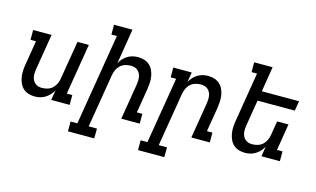

<svg xmlns="http://www.w3.org/2000/svg" viewBox="-107 -1054 2613 1588"><g transform="rotate(15 1200.0 -260.0)"><path d="M215 8Q187 8 161 0Q135 -8 116 -25.5Q97 -43 86 -67.5Q75 -92 70.5 -119Q66 -146 67.5 -174.5Q69 -203 74 -231L108 -436H61V-520H219L169 -217Q166 -200 165 -183.5Q164 -167 166.5 -150.5Q169 -134 176 -120Q183 -106 195 -95.5Q207 -85 222.5 -80.5Q238 -76 255 -76Q278 -76 302 -83Q326 -90 344 -107Q362 -124 372.5 -146.5Q383 -169 386 -191L441 -520H538L466 -84H513V0H355L369 -85Q357 -64 340.5 -46Q324 -28 303.5 -15.5Q283 -3 260.5 2.5Q238 8 215 8Z M781 215H556V131H614L743 -651H696V-735H854L805 -435Q816 -456 832.5 -474Q849 -492 869.5 -504.5Q890 -517 912.5 -522.5Q935 -528 958 -528Q986 -528 1012 -520Q1038 -512 1057.5 -494.5Q1077 -477 1088 -452.5Q1099 -428 1103.5 -401Q1108 -374 1106 -345.5Q1104 -317 1100 -289L1066 -84H1113V0H955L1005 -303Q1008 -320 1008.5 -336.5Q1009 -353 1007 -369.5Q1005 -386 997.5 -400Q990 -414 978.5 -424.5Q967 -435 951 -439.5Q935 -444 918 -444Q895 -444 871.5 -437Q848 -430 829.5 -413Q811 -396 801 -373.5Q791 -351 787 -329L711 131H782Z M1381 215H1156V131H1214L1308 -436H1261V-520H1419L1405 -435Q1416 -456 1432.5 -474Q1449 -492 1469.5 -504.5Q1490 -517 1512.5 -522.5Q1535 -528 1558 -528Q1586 -528 1612 -520Q1638 -512 1657.5 -494.5Q1677 -477 1688 -452.5Q1699 -428 1703.5 -401Q1708 -374 1706 -345.5Q1704 -317 1700 -289L1666 -84H1713V0H1555L1605 -303Q1608 -320 1608.5 -336.5Q1609 -353 1607 -369.5Q1605 -386 1597.5 -400Q1590 -414 1578.5 -424.5Q1567 -435 1551 -439.5Q1535 -444 1518 -444Q1495 -444 1471.5 -437Q1448 -430 1429.5 -413Q1411 -396 1401 -373.5Q1391 -351 1387 -329L1311 131H1382Z M2015 8Q1987 8 1961 0Q1935 -8 1916 -25.5Q1897 -43 1886 -67.5Q1875 -92 1870.5 -119Q1866 -146 1867.5 -174.5Q1869 -203 1874 -231L1943 -651H1896V-735H2054L2019 -520H2338L2324 -436H2005L1969 -217Q1966 -200 1965 -183.5Q1964 -167 1966.5 -150.5Q1969 -134 1976 -120Q1983 -106 1995 -95.5Q2007 -85 2022.5 -80.5Q2038 -76 2055 -76Q2078 -76 2102 -83Q2126 -90 2144 -107Q2162 -124 2172.5 -146.5Q2183 -169 2186 -191L2206 -312H2303L2266 -84H2313V0H2155L2169 -85Q2157 -64 2140.5 -46Q2124 -28 2103.5 -15.5Q2083 -3 2060.5 2.5Q2038 8 2015 8Z"/></g></svg>

Font: Iosevka HT Medium Extended
Style: Italic
Weight: 500
Width: 7
Italic angle: -9°
Monospace: yes
Designer: Belleve Invis
Foundry: Belleve Invis
Version: Version 32.3.0; ttfautohint (v1.8.4)